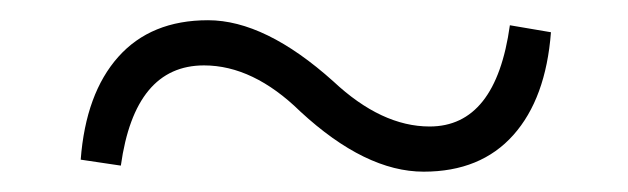

<svg xmlns="http://www.w3.org/2000/svg" viewBox="-20 -466 612 187"><path d="M304.7 -386.7Q351.6 -342.8 398.4 -342.8Q462.9 -342.8 476.6 -441.4L516.6 -434.6Q511.7 -370.1 480 -334.5Q448.2 -298.8 392.6 -298.8Q335.9 -298.8 272.5 -357.4Q226.6 -402.3 178.7 -402.3Q111.3 -402.3 97.7 -304.7L58.6 -310.5Q63.5 -375 95.2 -410.6Q127 -446.3 182.6 -446.3Q238.3 -446.3 304.7 -386.7Z"/></svg>

Font: GenYoMin TW TTF Light
Style: Regular
Weight: 300
Version: Version 1.300